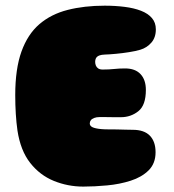

<svg xmlns="http://www.w3.org/2000/svg" viewBox="-20 -652 627 693"><path d="M280.5 21.5Q225 21.5 174.5 1Q124 -19.5 89 -64Q54 -108.5 43 -181Q41 -195 39.5 -210Q38 -225 37 -241.2Q36 -257.5 35.5 -274.2Q35 -291 35 -309Q35 -403.5 57.5 -466Q80 -528.5 122.2 -564.8Q164.5 -601 224.2 -616.2Q284 -631.5 358 -631.5Q396.5 -631.5 430 -627.2Q463.5 -623 488.8 -613.2Q514 -603.5 528.2 -587Q542.5 -570.5 542.5 -546Q542.5 -516.5 526.2 -498Q510 -479.5 486.5 -472.5Q470 -467.5 446.2 -463.8Q422.5 -460 398.8 -457.8Q375 -455.5 357.5 -455Q346.5 -454.5 339.8 -452.2Q333 -450 329.5 -446.2Q326 -442.5 324.8 -437.8Q323.5 -433 323.5 -428.5Q323.5 -422 326 -415.5Q328.5 -409 334.5 -405Q340.5 -401 350.5 -401Q362.5 -401 372.5 -401.5Q382.5 -402 391.8 -403Q401 -404 410.8 -404.5Q420.5 -405 431.5 -405Q468 -405 487.2 -384.5Q506.5 -364 506.5 -327.5Q506.5 -272 479.2 -250.5Q452 -229 416.5 -229Q404 -229 393.2 -229Q382.5 -229 373.2 -229.2Q364 -229.5 355.8 -229.5Q347.5 -229.5 340.5 -229.5Q328 -229.5 319.8 -226.2Q311.5 -223 307.8 -218Q304 -213 304 -206.5Q304 -202.5 306.2 -199Q308.5 -195.5 313.5 -193Q318.5 -190.5 326.5 -188.8Q334.5 -187 345.8 -186Q357 -185 372.5 -185Q386 -185 401.5 -184.8Q417 -184.5 432.2 -184Q447.5 -183.5 459 -183.5Q500.5 -183.5 521 -162.2Q541.5 -141 541.5 -102.5Q541.5 -62 516.5 -37.2Q491.5 -12.5 451.8 0.2Q412 13 366.5 17.2Q321 21.5 280.5 21.5Z"/></svg>

Font: Gluten Thin Black
Style: Regular
Weight: 900
Version: Version 1.300